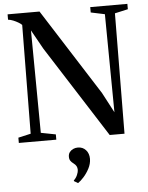

<svg xmlns="http://www.w3.org/2000/svg" viewBox="-64 -794 852 1105"><g transform="rotate(-5 362.0 -242.0)"><path d="M22 0V-30.5L94.5 -47L100.5 -675Q93.5 -682.5 80.2 -690.2Q67 -698 51.8 -704.2Q36.5 -710.5 22 -712V-743H206.5L524 -244.5L585.5 -128L580 -695L499.5 -712V-743H714V-712L638 -695L632.5 0H547L210 -528L148 -639L153 -47L238.5 -30.5V0ZM422 127Q421.5 155.5 407.5 182.2Q393.5 209 375 229.5Q356.5 250 342 259.5H341L319 246.5L318.5 242.5Q332 230 339.2 212.8Q346.5 195.5 346.5 184Q346.5 171.5 341.5 162.2Q336.5 153 324.5 144Q315 137.5 308.5 128.2Q302 119 302 104.5Q302 88.5 310.2 77.8Q318.5 67 331 61.5Q343.5 56 355.5 56H358.5Q386.5 56 404.2 75.8Q422 95.5 422 127Z"/></g></svg>

Font: Merriweather 96pt Medium
Style: Regular
Weight: 500
Version: Version 2.100